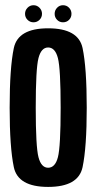

<svg xmlns="http://www.w3.org/2000/svg" viewBox="-20 -713 374 736"><path d="M164.5 3.5Q280.5 3.5 296.5 -72.2Q312.5 -148 312.5 -300Q312.5 -453 296.5 -528.8Q280.5 -604.5 164.5 -604.5Q49 -604.5 33 -528.8Q17 -453 17 -300Q17 -148 33 -72.2Q49 3.5 164.5 3.5ZM164.5 -70Q138 -70 127.5 -110.5Q117 -151 117 -300Q117 -449.5 127.5 -490.2Q138 -531 164.5 -531Q191.5 -531 202 -490.2Q212.5 -449.5 212.5 -300Q212.5 -151 202 -110.5Q191.5 -70 164.5 -70ZM108.5 -627.5Q122 -627.5 131.5 -637Q141 -646.5 141 -660Q141 -673.5 131.5 -683.2Q122 -693 108.5 -693Q95 -693 85.5 -683.2Q76 -673.5 76 -660Q76 -646.5 85.5 -637Q95 -627.5 108.5 -627.5ZM221.5 -627.5Q235.5 -627.5 244.8 -637Q254 -646.5 254 -660Q254 -673.5 244.8 -683.2Q235.5 -693 221.5 -693Q208 -693 198.8 -683.2Q189.5 -673.5 189.5 -660Q189.5 -646.5 198.8 -637Q208 -627.5 221.5 -627.5Z"/></svg>

Font: Anybody ExtraCondensed Medium
Style: Regular
Weight: 500
Width: 2
Version: Version 1.113;gftools[0.9.25]